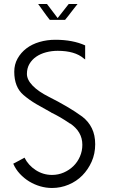

<svg xmlns="http://www.w3.org/2000/svg" viewBox="-20 -925 563 956"><path d="M404 -629Q401 -631 401 -631Q401 -631 397 -634Q353 -672 267 -672Q237 -672 209 -664.5Q181 -657 160 -642.5Q139 -628 126.5 -606.5Q114 -585 114 -557Q114 -528 142.5 -498.5Q171 -469 223 -443Q269 -420 312.5 -394.5Q356 -369 390 -344Q421 -320 437.5 -286Q454 -252 454 -207Q454 -160 436.5 -120.5Q419 -81 390 -51.5Q361 -22 321.5 -5.5Q282 11 239 11Q209 11 180 2.5Q151 -6 125.5 -21.5Q100 -37 79 -59.5Q58 -82 46 -110Q63 -119 75.5 -125.5Q88 -132 102 -140Q121 -102 158 -78Q195 -54 239 -54Q270 -54 297.5 -66Q325 -78 345.5 -98Q366 -118 378 -145.5Q390 -173 390 -204Q390 -270 328 -311V-310Q302 -328 279.5 -341Q257 -354 234 -365H235Q198 -385 162 -406Q126 -427 97 -452Q51 -491 51 -568Q51 -604 67.5 -633.5Q84 -663 111.5 -684Q139 -705 176.5 -716Q214 -727 256 -727Q342 -727 404 -699ZM228 -826Q212 -846 198 -866Q184 -886 170 -905H214L267 -835Q276 -847 293 -868Q310 -889 322 -905H366Q355 -891 347.5 -881.5Q340 -872 333.5 -863.5Q327 -855 320.5 -846.5Q314 -838 304 -826Z"/></svg>

Font: Fundamental  Brigade Scvhlank
Style: Regular
Weight: 100
Designer: Peter Wiegel, original typeface by Arno Drescher 1935
Foundry: Peter Wiegel
Version: Version 0.000 2012 initial release